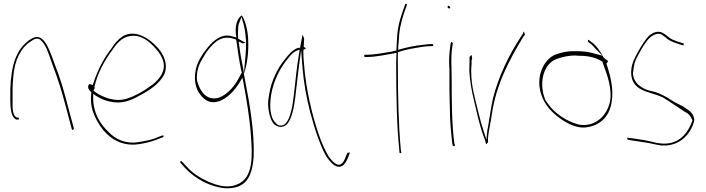

<svg xmlns="http://www.w3.org/2000/svg" viewBox="-20 -740 3766 1024"><path d="M35 -202C35 -161 41 -125 54 -113C60 -105 67 -102 70 -102H77C80 -102 81 -104 81 -108C81 -112 80 -113 77 -113H70C44 -124 47 -173 47 -202C47 -248 46 -289 51 -332C57 -418 92 -487 144 -519C158 -530 183 -545 202 -521C212 -512 221 -496 230 -477C240 -454 249 -427 259 -397C292 -311 308 -259 337 -149L363 -51C364 -47 365 -47 367 -47C370 -48 375 -52 374 -55L348 -151C319 -263 305 -313 271 -400C252 -452 233 -507 207 -530C183 -550 166 -545 139 -528C65 -477 40 -392 35 -265ZM144 -519Z M451 -281C446 -271 457 -258 467 -248V-239H466C462 -181 471 -149 492 -107C535 -19 614 45 720 29C754 24 786 16 812 6C824 1 837 -4 849 -8C850 -8 852 -10 853 -16V-17C854 -18 851 -16 852 -17H844L808 -3C783 7 749 13 718 18C653 29 596 4 558 -37C515 -78 477 -136 477 -217V-240L495 -227C524 -209 557 -197 596 -194C643 -190 688 -209 722 -229C775 -257 833 -293 858 -348C877 -401 851 -453 820 -487C792 -517 757 -544 721 -555C651 -576 608 -534 573 -480C537 -435 499 -364 479 -299L474 -286L462 -291C457 -293 455 -292 451 -283ZM479 -256 483 -271V-268H487V-273H483C498 -348 541 -423 579 -473C604 -511 632 -542 674 -548C733 -557 778 -518 811 -480C834 -454 869 -408 847 -354C833 -320 802 -293 774 -275C738 -249 701 -229 660 -215C597 -193 525 -220 480 -255ZM858 -347Z M941 124C941 125 942 128 942 128L970 159C1023 214 1101 257 1181 264C1291 268 1325 206 1333 93C1337 -44 1311 -187 1288 -307L1285 -323C1284 -327 1282 -336 1281 -344H1280V-348L1282 -350C1297 -393 1306 -456 1304 -515C1304 -550 1298 -586 1291 -609C1282 -639 1272 -658 1269 -657H1268C1245 -642 1233 -603 1238 -559L1241 -540L1222 -545C1166 -566 1117 -523 1087 -486C1062 -454 1034 -416 1024 -368C1013 -314 1023 -268 1047 -237C1071 -204 1103 -184 1151 -201C1191 -216 1229 -254 1257 -299L1273 -326L1279 -295C1294 -215 1312 -107 1318 -21C1326 86 1334 210 1244 244C1199 263 1151 252 1114 238C1068 221 1015 192 979 152L950 121C950 121 947 119 946 119C944 119 941 121 941 124ZM1031 -307V-308C1026 -355 1039 -395 1059 -425C1078 -462 1106 -498 1137 -521C1171 -544 1201 -543 1239 -529L1240 -528V-527C1247 -478 1256 -409 1268 -358L1270 -354L1259 -334C1234 -282 1195 -238 1150 -220C1086 -199 1047 -249 1032 -307ZM1250 -534V-541C1249 -556 1249 -571 1250 -586C1250 -596 1251 -607 1255 -616L1268 -650L1278 -615C1284 -592 1289 -568 1291 -534L1293 -510H1292V-496C1292 -478 1291 -458 1289 -438L1281 -352L1265 -437C1261 -458 1258 -479 1256 -496L1253 -519L1273 -509L1274 -508C1274 -508 1276 -508 1277 -509L1289 -512L1273 -521C1260 -527 1260 -529 1250 -534ZM1250 -541H1251C1251 -541 1250 -542 1250 -542C1250 -542 1250 -541 1250 -541ZM1285 -323C1285 -323 1285 -322 1285 -322C1285 -322 1285 -323 1285 -323ZM1292 -510V-513L1289 -512Z M1410 -179C1412 -139 1424 -98 1440 -79C1460 -61 1488 -56 1510 -77C1534 -103 1547 -158 1554 -215C1561 -270 1567 -328 1574 -384L1586 -474L1593 -382C1600 -298 1614 -221 1634 -143C1656 -59 1688 40 1722 97C1742 126 1760 142 1774 147C1807 158 1824 131 1838 96L1846 74C1845 74 1844 73 1843 73C1840 74 1836 76 1834 74L1826 91C1819 110 1804 149 1777 136C1762 131 1747 114 1731 91C1716 66 1700 32 1685 -9C1646 -119 1611 -262 1601 -404C1599 -423 1598 -440 1598 -455V-475L1606 -478H1610C1610 -486 1606 -486 1599 -491L1600 -493C1601 -510 1601 -520 1602 -533C1600 -542 1596 -550 1594 -555C1594 -554 1593 -552 1593 -551C1591 -538 1582 -500 1580 -481L1578 -486C1576 -484 1575 -485 1569 -485C1541 -473 1524 -456 1499 -423C1462 -379 1428 -312 1416 -240C1412 -216 1409 -197 1410 -179ZM1427 -239C1439 -308 1472 -373 1507 -417C1524 -438 1538 -459 1561 -469L1578 -475L1574 -447C1561 -377 1555 -292 1545 -216C1541 -184 1526 -60 1472 -71H1471C1462 -73 1455 -79 1448 -87C1416 -119 1418 -189 1427 -239ZM1826 92C1826 92 1826 91 1826 91C1826 91 1826 92 1826 92Z M1927 -436H1935C1988 -436 2040 -449 2083 -456L2095 -458L2094 -442C2093 -425 2093 -408 2093 -388C2093 -237 2096 -64 2110 63V72C2112 79 2122 78 2120 72L2118 62V61C2105 -70 2102 -237 2102 -388C2102 -410 2101 -432 2102 -452V-461C2124 -470 2148 -475 2172 -480C2202 -485 2246 -494 2276 -494H2285C2289 -494 2291 -495 2291 -498C2291 -503 2289 -505 2285 -505H2276C2271 -505 2257 -504 2236 -501C2193 -497 2148 -487 2117 -478L2104 -474V-490C2104 -497 2105 -503 2106 -511C2109 -583 2117 -614 2135 -671L2150 -713C2152 -720 2143 -723 2141 -717L2126 -675C2107 -617 2099 -586 2096 -510C2095 -499 2095 -484 2094 -472V-470H2092C2082 -469 2076 -467 2066 -464H2064C2029 -458 1977 -448 1934 -448H1927C1924 -448 1922 -445 1922 -442C1922 -439 1925 -436 1927 -436ZM2103 -450C2103 -450 2102 -450 2102 -450C2102 -450 2103 -450 2103 -450ZM2141 -718C2141 -718 2141 -717 2141 -717C2141 -717 2141 -718 2141 -718Z M2367 -702C2367 -699 2371 -695 2376 -695C2381 -695 2381 -695 2381 -700C2381 -703 2376 -709 2373 -709C2369 -709 2367 -707 2367 -702ZM2376 -378 2377 -377V-302C2377 -275 2377 -246 2378 -216L2380 -123C2381 -83 2388 -6 2392 25L2395 36C2400 41 2406 42 2406 33L2403 23V22C2390 -71 2389 -196 2389 -302C2389 -329 2388 -353 2388 -377C2386 -422 2387 -470 2395 -508C2395 -509 2395 -510 2393 -513C2384 -525 2382 -499 2381 -492V-490C2376 -458 2374 -419 2376 -378ZM2388 -376C2388 -376 2387 -376 2387 -376C2387 -376 2388 -376 2388 -376ZM2393 -513Z M2483 -360C2487 -302 2496 -253 2508 -204C2525 -133 2541 -55 2565 2C2571 19 2571 27 2572 28C2574 31 2583 18 2583 18V14C2582 6 2582 -3 2584 -16C2589 -57 2597 -86 2603 -130C2627 -293 2697 -421 2768 -539V-540L2779 -554C2781 -557 2781 -558 2777 -562C2776 -568 2774 -571 2773 -572C2772 -571 2770 -567 2769 -560L2760 -547C2697 -452 2639 -335 2609 -214C2599 -170 2591 -111 2583 -65V-63C2581 -57 2580 -50 2579 -44L2574 5L2546 -84C2541 -102 2536 -122 2531 -142C2516 -207 2493 -277 2493 -360C2493 -373 2494 -385 2495 -399V-420C2499 -425 2499 -425 2496 -443H2495V-448C2492 -445 2488 -441 2484 -436C2485 -413 2483 -385 2483 -360ZM2495 -399Z M2865 -357C2843 -287 2865 -220 2898 -175C2924 -139 2967 -105 3003 -86C3034 -68 3078 -53 3120 -63C3189 -77 3234 -126 3243 -203C3252 -260 3238 -324 3224 -370L3214 -401C3219 -406 3225 -413 3221 -416L3200 -432C3184 -464 3156 -504 3131 -518L3120 -527C3118 -529 3118 -528 3116 -525C3113 -517 3118 -516 3124 -511C3135 -505 3148 -488 3160 -476L3193 -443L3147 -455C3117 -464 3090 -467 3056 -467C3016 -469 2981 -463 2945 -450C2908 -437 2878 -399 2865 -357ZM2883 -222C2855 -306 2880 -401 2950 -426C2981 -437 3017 -445 3052 -444L3057 -443C3105 -443 3152 -438 3191 -412H3192L3197 -398C3218 -343 3248 -260 3232 -193C3216 -124 3156 -62 3070 -75C3068 -75 3065 -76 3063 -77C3004 -92 2937 -135 2900 -190C2889 -205 2889 -203 2883 -222ZM3124 -511Z M3325 -5C3324 -4 3325 2 3329 5L3343 8C3368 11 3393 16 3417 19C3447 23 3478 32 3507 36C3577 40 3626 10 3658 -39C3668 -55 3681 -82 3683 -102C3679 -131 3664 -146 3640 -161L3639 -162H3638C3629 -169 3619 -175 3604 -182C3588 -189 3573 -199 3557 -208C3531 -225 3504 -240 3475 -249L3436 -259C3415 -265 3390 -280 3376 -297C3365 -311 3356 -326 3356 -354V-356L3357 -357C3358 -369 3360 -384 3364 -401V-402C3369 -420 3381 -443 3401 -478C3421 -512 3438 -534 3452 -544C3470 -557 3489 -566 3511 -555L3512 -554V-553L3534 -538V-537C3548 -523 3570 -515 3598 -506L3618 -499H3619C3622 -499 3624 -498 3626 -498C3628 -506 3625 -509 3624 -509L3602 -516H3600C3587 -521 3576 -525 3564 -530C3545 -541 3533 -554 3516 -564C3492 -576 3472 -571 3447 -554C3435 -545 3417 -522 3395 -485C3373 -448 3359 -420 3355 -405C3348 -387 3347 -371 3346 -355C3346 -251 3445 -253 3512 -222H3513C3549 -200 3593 -169 3632 -144C3651 -135 3662 -123 3671 -103L3674 -99L3673 -98C3653 -38 3613 14 3548 24C3499 32 3457 14 3419 8C3395 5 3369 -1 3346 -3L3330 -5ZM3346 -354C3346 -354 3345 -354 3345 -354C3345 -354 3346 -354 3346 -354ZM3632 -145Z"/></svg>

Font: Stray Cat
Style: HlCn
Weight: 100
Version: Version 1.0